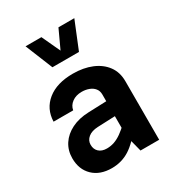

<svg xmlns="http://www.w3.org/2000/svg" viewBox="-188 -907 945 1028"><g transform="rotate(-30 284.0 -393.0)"><path d="M126.7 -791 195.3 -621.9H359.4L428.2 -791H330.1L277.5 -677.4L224.7 -791ZM496.2 -361.9Q496.2 -417.6 467.2 -456.8Q438.3 -495.9 387.8 -516.7Q337.3 -537.6 272.3 -537.6Q172.7 -537.6 114.9 -490.9Q57.2 -444.3 54.9 -366.5H176.2Q180.8 -394.4 205 -412.1Q229.1 -429.8 264.8 -429.8Q288.7 -429.8 309 -422.2Q329.4 -414.7 341.6 -399.5Q353.9 -384.4 353.9 -361.9V-104.9L380.8 0H496.2ZM415.2 -130 372.1 -172.7Q345.5 -147 322.2 -130.6Q298.9 -114.2 276.9 -106.7Q254.8 -99.2 231.2 -99.2Q200.2 -99.2 182.4 -115.7Q164.7 -132.3 164.7 -159.7Q164.7 -186.6 186.2 -204.2Q207.7 -221.8 246.3 -223.5L411.7 -230.3V-322.4L242.5 -316.2Q181.9 -314.1 137.2 -291.8Q92.5 -269.5 68 -232Q43.6 -194.5 43.6 -146Q43.6 -77.2 86.4 -35.9Q129.2 5.4 202.2 5.4Q262.6 5.4 311.9 -25.7Q361.2 -56.9 415.2 -130Z"/></g></svg>

Font: Estedad VF
Style: Regular
Weight: 100
Designer: Amin Abedi
Version: Version 7.3